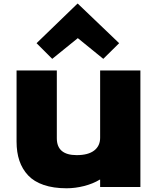

<svg xmlns="http://www.w3.org/2000/svg" viewBox="-20 -1012 856 1041"><path d="M741.2 -629.9V2H522.9V-38.1H521Q483.9 -15.6 435.8 -3.4Q387.7 8.8 340.8 8.8Q269.5 8.8 216.8 -9.3Q164.1 -27.3 132.3 -61.3Q100.6 -95.2 85.2 -140.6Q69.8 -186 69.8 -244.1V-629.9H288.1V-262.2Q288.1 -170.9 396 -170.9Q458 -170.9 490.5 -195.8Q522.9 -220.7 522.9 -265.1V-629.9ZM401.9 -992.2 626 -777.8 540 -692.9 401.9 -805.2 263.2 -692.9 178.2 -777.8 399.9 -992.2Z"/></svg>

Font: Sinkin Sans 900 X Black
Style: Regular
Weight: 950
Designer: Keith Bates
Foundry: K-Type
Version: Sinkin Sans (version 1.0)  by Keith Bates   •   © 2014   www